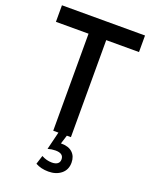

<svg xmlns="http://www.w3.org/2000/svg" viewBox="-169 -790 879 1112"><g transform="rotate(20 271.0 -234.0)"><path d="M216 -598H15V-700H527V-598H325V0H216ZM379 138Q379 182 348 207Q317 232 270 232Q224 232 190 213L207 159Q238 176 271 176Q293 176 305.5 167Q318 158 318 140Q318 103 268 103Q245 103 221 110L248 0H300L283 54H289Q331 54 355 76.5Q379 99 379 138Z"/></g></svg>

Font: Cabin Medium
Style: Regular
Weight: 500
Designer: Pablo Impallari
Foundry: Pablo Impallari. http://www.impallari.com Igino Marini. http://www.ikern.com
Version: Version 2.001